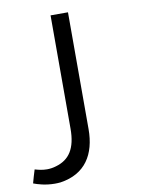

<svg xmlns="http://www.w3.org/2000/svg" viewBox="-109 -754 690 923"><g transform="rotate(-10 236.5 -292.0)"><path d="M288 -122V-692H203V-139C203 -42 169 8 103 27C86.9 32 71.9 33.9 57.9 33.9C35.4 33.9 15.7 28.9 -1 24C-8 46 -14 67 -20 89C0.2 96.6 36.6 108.4 83.4 108.4C92.2 108.4 101.5 108 111 107C234 89 288 1 288 -122Z"/></g></svg>

Font: Repo
Style: Regular
Weight: 400
Designer: Stefan Peev
Foundry: Context Ltd
Version: Version 0.000